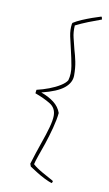

<svg xmlns="http://www.w3.org/2000/svg" viewBox="-92 -721 516 910"><g transform="rotate(10 166.5 -266.0)"><path d="M224 143Q209 138 188 127.5Q167 117 147.5 104.5Q128 92 114 83L109 70Q116 46 125.5 17.5Q135 -11 145 -40Q159 -79 169 -115Q179 -151 179 -173Q179 -210 149 -228.5Q119 -247 75 -263L77 -280Q107 -287 136 -298Q165 -309 187.5 -323Q210 -337 218 -351Q227 -383 220.5 -420Q214 -457 205 -494Q197 -526 190.5 -557Q184 -588 188 -616L190 -622Q207 -633 230.5 -643Q254 -653 278 -661.5Q302 -670 319 -675L322 -674L325 -662Q294 -651 262.5 -638.5Q231 -626 203 -612Q201 -579 207.5 -553.5Q214 -528 221 -499Q229 -473 235 -444Q241 -415 241 -378Q241 -343 208.5 -316.5Q176 -290 103 -272V-271Q138 -259 164 -239Q190 -219 200 -190Q197 -158 186 -116.5Q175 -75 162 -36Q150 -2 140 26.5Q130 55 127 69Q143 84 173 101Q203 118 227 131L229 136Z"/></g></svg>

Font: Labrada Thin
Style: Italic
Weight: 100
Italic angle: -7°
Designer: Mercedes Jáuregui
Foundry: Omnibus-Type Team
Version: Version 1.000; ttfautohint (v1.8.4.7-5d5b)